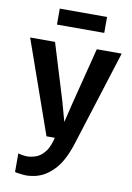

<svg xmlns="http://www.w3.org/2000/svg" viewBox="-106 -820 778 1132"><g transform="rotate(10 283.0 -253.5)"><path d="M65 239V128Q73.5 131 91.2 133.8Q109 136.5 119 136.5Q141.5 136.5 170.5 126.8Q199.5 117 225 84.8Q250.5 52.5 264 -14L271 0H211L15 -557H164L266.5 -222L312.5 -55.5H288.5L329 -222L414 -557H563L382 15.5Q350 115.5 303.8 167.5Q257.5 219.5 204 236.5Q190.5 241.5 169.2 244.8Q148 248 132.5 248Q125 248 110.2 246.5Q95.5 245 81.8 243Q68 241 65 239ZM157.5 -659.5V-755H440.5V-659.5Z"/></g></svg>

Font: Merriweather Sans SemiBold
Style: Regular
Weight: 600
Designer: Eben Sorkin
Foundry: Eben Sorkin
Version: Version 2.001